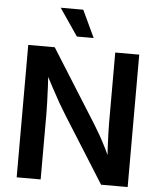

<svg xmlns="http://www.w3.org/2000/svg" viewBox="-61 -999 873 1051"><g transform="rotate(5 375.0 -473.0)"><path d="M70.3 0V-727.5H215.8L468.3 -325.7Q482.9 -302.7 500.2 -272.2Q517.6 -241.7 536.4 -204.3Q555.2 -167 573.2 -123.5L558.6 -116.2Q555.2 -155.3 553 -197.8Q550.8 -240.2 549.6 -278.8Q548.3 -317.4 548.3 -342.8V-727.5H680.2V0H534.2L306.6 -361.8Q287.1 -393.1 267.8 -426.5Q248.5 -460 226.1 -502.4Q203.6 -544.9 173.3 -602.5L191.9 -606.4Q195.3 -553.2 197.5 -505.9Q199.7 -458.5 200.9 -421.6Q202.1 -384.8 202.1 -362.3V0ZM331.5 -796.4 229.5 -945.8H353.5L423.8 -796.4Z"/></g></svg>

Font: Inter 18pt SemiBold
Style: Regular
Weight: 600
Designer: Rasmus Andersson
Foundry: rsms
Version: Version 4.001;git-66647c0bb